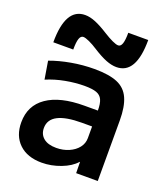

<svg xmlns="http://www.w3.org/2000/svg" viewBox="-143 -869 842 977"><g transform="rotate(20 278.5 -381.0)"><path d="M197 10Q119 10 74.5 -32.5Q30 -75 30 -148Q30 -239 101 -288Q172 -337 303 -337H376Q376 -375 366.5 -395.5Q357 -416 334.5 -424Q312 -432 271 -432Q221 -432 167.5 -422Q114 -412 67 -392L51 -489Q102 -508 164 -519Q226 -530 288 -530Q367 -530 412.5 -511Q458 -492 478 -447Q498 -402 498 -328V0H381L380 -60H378Q351 -29 300 -9.5Q249 10 197 10ZM241 -86Q278 -86 309 -99.5Q340 -113 358 -136Q376 -159 376 -188V-251H321Q235 -251 191.5 -228.5Q148 -206 148 -160Q148 -126 172 -106Q196 -86 241 -86ZM388 -577Q362 -577 331.5 -589Q301 -601 260 -627Q234 -644 212 -654Q190 -664 179 -664Q165 -664 158.5 -645.5Q152 -627 152 -586H44Q44 -772 150 -772Q176 -772 206.5 -759.5Q237 -747 278 -721Q305 -704 326.5 -694Q348 -684 359 -684Q373 -684 379.5 -703Q386 -722 386 -762H494Q494 -577 388 -577Z"/></g></svg>

Font: M PLUS 1 Thin SemiBold
Style: Regular
Weight: 600
Version: Version 1.001